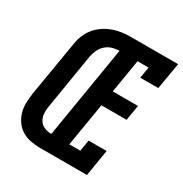

<svg xmlns="http://www.w3.org/2000/svg" viewBox="-170 -866 952 997"><g transform="rotate(30 306.0 -367.5)"><path d="M208 0Q179 0 151 -5.5Q123 -11 100 -25Q77 -39 61 -61Q45 -83 37 -109.5Q29 -136 29.5 -164.5Q30 -193 34 -222L90 -557Q94 -583 104.5 -608.5Q115 -634 133 -656Q151 -678 174.5 -693.5Q198 -709 224 -718.5Q250 -728 276.5 -731.5Q303 -735 329 -735H612L585 -576H477L488 -643H422L389 -443H540L525 -351H374L331 -92H397L408 -159H516L490 0ZM223 -92 314 -643Q293 -643 272.5 -637Q252 -631 235 -616.5Q218 -602 208.5 -582Q199 -562 195 -542L140 -207Q136 -185 138 -163.5Q140 -142 151 -125Q162 -108 181.5 -100Q201 -92 223 -92Z"/></g></svg>

Font: Iosevka Slab SmBdExObl
Style: Regular
Weight: 600
Width: 7
Italic angle: -9°
Monospace: yes
Designer: Belleve Invis
Foundry: Belleve Invis
Version: Version 11.1.0; ttfautohint (v1.8.3)